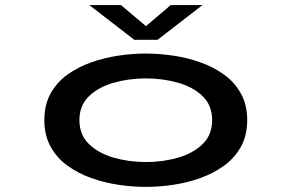

<svg xmlns="http://www.w3.org/2000/svg" viewBox="-20 -722 1140 753"><path d="M552 11Q500.5 11 444.8 2.8Q389 -5.5 337.2 -24Q285.5 -42.5 244 -72.8Q202.5 -103 178.2 -147.2Q154 -191.5 154 -251Q154 -311 178.2 -355Q202.5 -399 244 -429Q285.5 -459 337.2 -477.2Q389 -495.5 444.5 -503.8Q500 -512 552 -512Q604 -512 659.5 -503.8Q715 -495.5 766.5 -477.2Q818 -459 859.5 -428.8Q901 -398.5 925.2 -354.5Q949.5 -310.5 949.5 -251Q949.5 -191.5 925.2 -147.2Q901 -103 859.5 -72.8Q818 -42.5 766.5 -24Q715 -5.5 659.5 2.8Q604 11 552 11ZM552 -86.5Q619.5 -86.5 678.8 -103.8Q738 -121 775 -157.2Q812 -193.5 812 -251Q812 -308.5 775 -344.5Q738 -380.5 678.5 -397.5Q619 -414.5 552 -414.5Q485.5 -414.5 425.8 -397.5Q366 -380.5 328.8 -344.5Q291.5 -308.5 291.5 -251Q291.5 -193.5 328.8 -157.2Q366 -121 425.5 -103.8Q485 -86.5 552 -86.5ZM330.5 -702H454.5L552.5 -619.5L649.5 -702H774L598 -566H506.5Z"/></svg>

Font: Trispace Expanded Medium
Style: Regular
Weight: 500
Width: 7
Designer: Tyler Finck
Foundry: Etcetera Type Company
Version: Version 1.210; ttfautohint (v1.8.3)